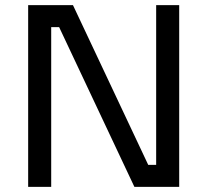

<svg xmlns="http://www.w3.org/2000/svg" viewBox="-20 -730 810 750"><path d="M590 -710H680V0H505L211 -624H180V0H90V-710H265L559 -86H590Z"/></svg>

Font: Violet Sans
Style: Regular
Weight: 400
Designer: Calvin Waterman
Foundry: Violet Office
Version: Version 1.013